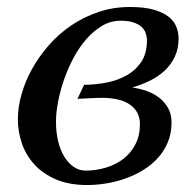

<svg xmlns="http://www.w3.org/2000/svg" viewBox="-20 -514 553 546"><path d="M397.9 -398.9Q397.9 -409.2 394.5 -419.4Q391.1 -429.7 382.6 -437.5Q374 -445.3 359.6 -450.2Q345.2 -455.1 323.2 -455.1Q294.9 -455.1 270.5 -440.7Q246.1 -426.3 225.6 -402.8Q205.1 -379.4 189 -349.1Q172.9 -318.8 161.9 -286.9Q150.9 -254.9 145 -223.9Q139.2 -192.9 139.2 -168Q139.2 -137.2 145.5 -111.6Q151.9 -85.9 163.3 -67.6Q174.8 -49.3 190.2 -39.1Q205.6 -28.8 223.1 -28.8Q253.4 -28.8 281.5 -37.4Q309.6 -45.9 331.1 -62.5Q352.5 -79.1 365.2 -103.8Q377.9 -128.4 377.9 -161.1Q377.9 -195.8 350.6 -215.8Q323.2 -235.8 269 -235.8Q263.7 -235.8 252.4 -235.4Q241.2 -234.9 229.5 -234.4Q215.8 -233.4 200.2 -232.9L219.2 -272.9Q250.5 -272.9 282.5 -279.1Q314.5 -285.2 340.1 -299.6Q365.7 -314 381.8 -338.1Q397.9 -362.3 397.9 -398.9ZM487.8 -404.8Q487.8 -374.5 476.6 -351.6Q465.3 -328.6 446.8 -311.8Q428.2 -294.9 404.5 -283.7Q380.9 -272.5 356 -265.1Q377.9 -262.2 397.9 -254.9Q418 -247.6 433.6 -235.4Q449.2 -223.1 458.5 -205.8Q467.8 -188.5 467.8 -166Q467.8 -134.3 457 -108.9Q446.3 -83.5 428 -63.7Q409.7 -43.9 385.7 -29.5Q361.8 -15.1 335.2 -5.9Q308.6 3.4 281 7.8Q253.4 12.2 228 12.2Q176.8 12.2 139.6 -3.7Q102.5 -19.5 78.4 -45.7Q54.2 -71.8 42.5 -105.5Q30.8 -139.2 30.8 -174.8Q30.8 -209 41.3 -246.1Q51.8 -283.2 71.5 -318.6Q91.3 -354 119.4 -386Q147.5 -418 182.9 -441.9Q218.3 -465.8 260.3 -480Q302.2 -494.1 349.1 -494.1Q390.1 -494.1 416.7 -486.6Q443.4 -479 459.2 -466.6Q475.1 -454.1 481.4 -438Q487.8 -421.9 487.8 -404.8Z"/></svg>

Font: Charis SIL Cyr
Style: Italic
Weight: 400
Italic angle: -11°
Foundry: SIL International
Version: Version 5.000